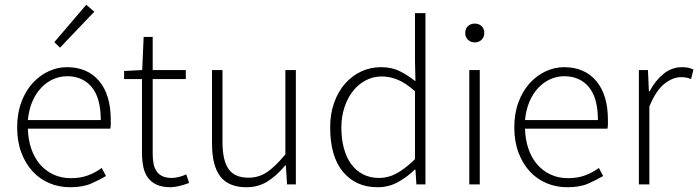

<svg xmlns="http://www.w3.org/2000/svg" viewBox="-20 -774 2931 806"><path d="M274 12Q228 12 187.5 -5Q147 -22 117 -54.5Q87 -87 69.5 -133.5Q52 -180 52 -239Q52 -298 69.5 -345Q87 -392 116.5 -424.5Q146 -457 183.5 -474.5Q221 -492 261 -492Q347 -492 396 -434Q445 -376 445 -270Q445 -261 445 -252Q445 -243 443 -234H97Q98 -189 111 -150.5Q124 -112 147.5 -84.5Q171 -57 204 -41.5Q237 -26 278 -26Q317 -26 348.5 -37.5Q380 -49 407 -69L425 -35Q396 -18 361.5 -3Q327 12 274 12ZM97 -270H403Q403 -363 365 -408.5Q327 -454 262 -454Q231 -454 203 -441.5Q175 -429 152.5 -405Q130 -381 115.5 -347Q101 -313 97 -270ZM232 -574 208 -597 342 -754 376 -725Z M696 12Q661 12 638 1.5Q615 -9 601 -28Q587 -47 581.5 -74Q576 -101 576 -133V-442H501V-476L577 -480L583 -619H621V-480H760V-442H621V-129Q621 -106 624.5 -87.5Q628 -69 637 -55.5Q646 -42 661.5 -34.5Q677 -27 702 -27Q716 -27 732.5 -31.5Q749 -36 762 -42L774 -6Q753 2 732 7Q711 12 696 12Z M1015 12Q940 12 905 -33Q870 -78 870 -172V-480H914V-178Q914 -101 939.5 -64.5Q965 -28 1023 -28Q1066 -28 1101 -51.5Q1136 -75 1178 -126V-480H1222V0H1185L1180 -80H1178Q1143 -38 1104 -13Q1065 12 1015 12Z M1565 12Q1474 12 1420 -52.5Q1366 -117 1366 -239Q1366 -297 1383 -344Q1400 -391 1429.5 -424Q1459 -457 1497.5 -474.5Q1536 -492 1579 -492Q1623 -492 1655.5 -476.5Q1688 -461 1724 -433L1722 -521V-719H1766V0H1728L1724 -62H1721Q1692 -33 1652.5 -10.5Q1613 12 1565 12ZM1571 -27Q1611 -27 1647.5 -47.5Q1684 -68 1722 -106V-391Q1684 -425 1650.5 -439Q1617 -453 1582 -453Q1546 -453 1515 -436.5Q1484 -420 1461.5 -391.5Q1439 -363 1426 -323.5Q1413 -284 1413 -239Q1413 -191 1423.5 -152Q1434 -113 1454 -85.5Q1474 -58 1503.5 -42.5Q1533 -27 1571 -27Z M1950 0V-480H1994V0ZM1973 -596Q1956 -596 1944.5 -607Q1933 -618 1933 -635Q1933 -654 1944.5 -664.5Q1956 -675 1973 -675Q1990 -675 2001.5 -664.5Q2013 -654 2013 -635Q2013 -618 2001.5 -607Q1990 -596 1973 -596Z M2361 12Q2315 12 2274.5 -5Q2234 -22 2204 -54.5Q2174 -87 2156.5 -133.5Q2139 -180 2139 -239Q2139 -298 2156.5 -345Q2174 -392 2203.5 -424.5Q2233 -457 2270.5 -474.5Q2308 -492 2348 -492Q2434 -492 2483 -434Q2532 -376 2532 -270Q2532 -261 2532 -252Q2532 -243 2530 -234H2184Q2185 -189 2198 -150.5Q2211 -112 2234.5 -84.5Q2258 -57 2291 -41.5Q2324 -26 2365 -26Q2404 -26 2435.5 -37.5Q2467 -49 2494 -69L2512 -35Q2483 -18 2448.5 -3Q2414 12 2361 12ZM2184 -270H2490Q2490 -363 2452 -408.5Q2414 -454 2349 -454Q2318 -454 2290 -441.5Q2262 -429 2239.5 -405Q2217 -381 2202.5 -347Q2188 -313 2184 -270Z M2662 0V-480H2700L2704 -391H2707Q2731 -436 2765.5 -464Q2800 -492 2843 -492Q2857 -492 2868 -490Q2879 -488 2891 -482L2881 -442Q2869 -447 2860 -448.5Q2851 -450 2837 -450Q2805 -450 2769.5 -422.5Q2734 -395 2706 -327V0Z"/></svg>

Font: Giro Light
Style: Regular
Weight: 300
Designer: Paul D. Hunt
Foundry: Adobe Systems Incorporated
Version: Version 1.000;PS 1.0;hotconv 1.0.88;makeotf.lib2.5.647800